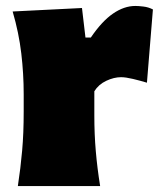

<svg xmlns="http://www.w3.org/2000/svg" viewBox="-20 -625 547 645"><path d="M40 0Q49.3 -61 54.4 -119.1Q59.6 -177.2 59.6 -250.5V-308.6Q59.6 -377 51.5 -445.6Q43.5 -514.2 22.5 -586.4L255.4 -598.1L267.1 -499H285.2Q322.3 -553.7 359.6 -579.3Q397 -605 434.6 -605Q445.3 -605 461.9 -603Q478.5 -601.1 493.7 -593.3L473.6 -347.2Q451.2 -354 426.5 -359.9Q401.9 -365.7 386.7 -365.7Q362.8 -365.7 336.9 -353.5Q311 -341.3 296.9 -318.4V-236.8Q296.9 -173.8 301.8 -117.4Q306.6 -61 316.4 0Z"/></svg>

Font: Pinar-DS3-FD Black
Style: Regular
Weight: 900
Designer: Amin Abedi
Version: Version 3.000